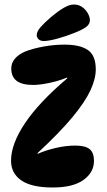

<svg xmlns="http://www.w3.org/2000/svg" viewBox="-20 -825 474 852"><path d="M29 -112Q29 -186 91 -278.5Q153 -371 278 -477V-481Q254 -471 226 -463.5Q198 -456 172 -452Q146 -448 129 -448Q77 -448 53.5 -466.5Q30 -485 30 -521Q30 -546 46.5 -565Q63 -584 91 -596Q123 -609 171 -618Q219 -627 266 -627Q335 -627 370 -603Q405 -579 405 -517Q405 -475 381 -423.5Q357 -372 301 -304.5Q245 -237 147 -146V-142Q179 -157 225.5 -168Q272 -179 314 -179Q358 -179 377.5 -163.5Q397 -148 397 -111Q397 -60 350.5 -26.5Q304 7 214 7Q120 7 74.5 -24.5Q29 -56 29 -112ZM143 -669Q143 -685 160 -704.5Q177 -724 205 -748Q237 -775 262.5 -790Q288 -805 308 -805Q329 -805 345 -793.5Q361 -782 370 -765.5Q379 -749 379 -736Q379 -716 359 -703Q339 -690 310 -679Q273 -664 234.5 -653.5Q196 -643 174 -643Q159 -643 151 -651Q143 -659 143 -669Z"/></svg>

Font: DynaPuff Condensed Medium
Style: Regular
Weight: 500
Width: 3
Designer: Toshi Omagari, Jennifer Daniel
Foundry: Google Fonts
Version: Version 2.000; ttfautohint (v1.8.4.7-5d5b)